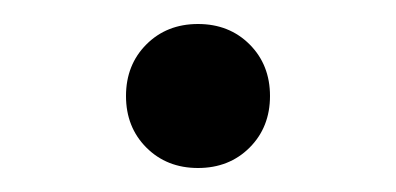

<svg xmlns="http://www.w3.org/2000/svg" viewBox="-20 -430 330 160"><path d="M85 -350Q85 -376 102 -393Q119 -410 145 -410Q171 -410 188 -393Q205 -376 205 -350Q205 -324 188 -307Q171 -290 145 -290Q119 -290 102 -307Q85 -324 85 -350Z"/></svg>

Font: Scada
Style: Regular
Weight: 400
Designer: Jovanny Lemonad
Foundry: Jovanny Lemonad
Version: Version 3.005; ttfautohint (v0.91) -l 8 -r 50 -G 200 -x 0 -w